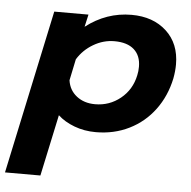

<svg xmlns="http://www.w3.org/2000/svg" viewBox="-96 -546 813 816"><g transform="rotate(5 310.0 -138.0)"><path d="M104 -480H250L238 -427Q326 -495 433 -495Q525 -495 582 -442.5Q639 -390 639 -301Q639 -273 633 -241Q617 -165 574 -107Q531 -49 466.5 -17Q402 15 324 15Q275 15 232.5 -1Q190 -17 162 -43L106 219H-45ZM479 -241Q483 -258 483 -278Q483 -325 454 -351Q425 -377 370 -377Q323 -377 280.5 -352Q238 -327 213 -286L194 -195Q200 -153 232 -128Q264 -103 311 -103Q372 -103 419 -141Q466 -179 479 -241Z"/></g></svg>

Font: Prompt Semibold
Style: Italic
Weight: 600
Italic angle: -12°
Designer: Katatrad Team
Foundry: CadsonDemak
Version: Version 1.000